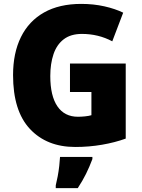

<svg xmlns="http://www.w3.org/2000/svg" viewBox="-20 -744 726 985"><path d="M339 -418H625V-33Q570 -13 503.5 -1.5Q437 10 366 10Q220 10 133.5 -82.5Q47 -175 47 -359Q47 -472 87.5 -554Q128 -636 206 -680Q284 -724 397 -724Q460 -724 515.5 -711.5Q571 -699 612 -679L556 -532Q485 -570 400 -570Q343 -570 307 -542.5Q271 -515 254.5 -466Q238 -417 238 -354Q238 -252 274.5 -198.5Q311 -145 380 -145Q396 -145 416 -147Q436 -149 449 -153V-272H339ZM454 72Q439 112 421.5 147.5Q404 183 379 221H266V207Q271 187 276 160.5Q281 134 284 107Q287 80 288 61H454Z"/></svg>

Font: Noto Sans Myanmar UI SemiCondensed Black
Style: Regular
Weight: 900
Width: 4
Designer: Monotype Design Team
Foundry: Monotype Imaging Inc.
Version: Version 2.103; ttfautohint (v1.8.4.7-5d5b)